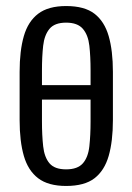

<svg xmlns="http://www.w3.org/2000/svg" viewBox="-20 -607 438 636"><path d="M80 -277V-325H319V-277ZM199 9Q140 9 106.5 -16.5Q73 -42 59 -90.5Q45 -139 45 -209V-369Q45 -439 59 -487.5Q73 -536 106.5 -561.5Q140 -587 199 -587Q260 -587 293 -561.5Q326 -536 340 -487.5Q354 -439 354 -369V-209Q354 -139 340 -90.5Q326 -42 293 -16.5Q260 9 199 9ZM199 -46Q237 -46 254.5 -66Q272 -86 276 -122.5Q280 -159 280 -205V-373Q280 -420 276 -455.5Q272 -491 254.5 -511.5Q237 -532 199 -532Q161 -532 144 -511.5Q127 -491 123 -455.5Q119 -420 119 -373V-205Q119 -159 123 -122.5Q127 -86 144 -66Q161 -46 199 -46Z"/></svg>

Font: Oswald Light
Style: Regular
Weight: 300
Designer: Vernon Adams
Foundry: Vernon Adams
Version: Version 4.103;gftools[0.9.33.dev8+g029e19f]